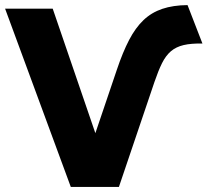

<svg xmlns="http://www.w3.org/2000/svg" viewBox="-24 -734 815 754"><path d="M254 0 -4 -700H183L350.5 -211L435 -460.5Q458 -529 483 -577Q508 -625 539.5 -655Q571 -685 613.2 -699.2Q655.5 -713.5 712.5 -714L771 -563Q727 -564 697.2 -557Q667.5 -550 647.2 -532.8Q627 -515.5 612.2 -485.8Q597.5 -456 582.5 -412L443 0Z"/></svg>

Font: Geologica Roman
Style: Bold
Weight: 700
Designer: Sindre Bremnes, Frode Helland
Foundry: Monokrom Skriftforlag AS
Version: Version 1.010;gftools[0.9.28]